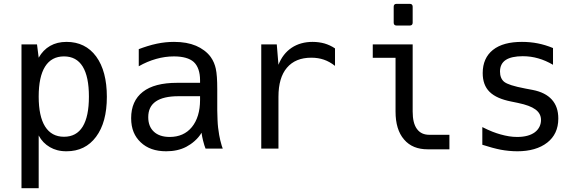

<svg xmlns="http://www.w3.org/2000/svg" viewBox="-20 -780 3050 1008"><path d="M92.8 208H183.1V-68.8C197.3 -42 216.8 -22 242.2 -7.3C266.1 6.3 292.5 14.2 329.1 14.2C395 14.2 446.8 -11.2 484.4 -62C522 -112.3 541 -181.6 541 -272C541 -360.8 522.5 -432.1 484.9 -483.4C447.3 -534.7 394.5 -560.1 329.6 -560.1C295.9 -560.1 268.1 -553.2 243.2 -539.1C218.3 -524.9 198.2 -503.9 183.1 -477.1L174.3 -546.9H92.8ZM315.9 -62C272.5 -62 239.3 -80.1 216.8 -115.7C194.3 -151.4 183.1 -204.1 183.1 -272.9C183.1 -342.3 194.3 -395 216.8 -430.7C239.3 -466.3 272.5 -483.9 315.9 -483.9C359.4 -483.9 392.1 -466.3 414.1 -430.7C436 -395 446.8 -342.8 446.8 -272.9C446.8 -203.1 436 -150.9 414.1 -115.2C392.1 -79.6 359.4 -62 315.9 -62Z M852.5 14.2C892.1 14.2 927.2 6.8 958 -9.3C986.8 -24.4 1019 -50.3 1038.1 -83C1039.1 -72.8 1042.5 -56.6 1045.9 -42.5C1050.3 -24.4 1055.7 -7.8 1059.1 0H1149.4C1147.9 -2.9 1140.6 -24.4 1136.2 -44.4C1132.8 -56.6 1128.4 -83 1125 -110.4C1122.1 -134.8 1121.6 -162.6 1120.6 -200.2V-312C1120.6 -360.4 1118.2 -395.5 1112.8 -419.9C1108.4 -439.9 1100.1 -461.4 1086.4 -480.5C1067.9 -506.3 1039.1 -526.9 1009.3 -539.6C977.1 -553.2 939.5 -560.1 893.6 -560.1C863.8 -560.1 834.5 -557.1 804.2 -550.8C770.5 -543.9 735.4 -532.2 708.5 -522V-432.1C738.3 -449.2 768.6 -461.9 799.8 -470.7C831.1 -479.5 861.8 -483.9 893.1 -483.9C939.5 -483.9 975.6 -474.1 997.1 -454.6C1019 -434.6 1030.3 -400.9 1030.3 -359.4V-345.2H909.7C830.6 -345.2 770.5 -329.6 730 -297.9C689 -266.1 668.5 -219.7 668.5 -159.7C668.5 -102.5 687 -63 718.3 -33.2C751.5 -1.5 795.4 14.2 852.5 14.2ZM871.1 -61C833.5 -61 806.6 -71.3 788.1 -88.4C769 -106 758.3 -130.9 758.3 -164.6C758.3 -200.7 770.5 -228.5 798.3 -247.6C824.7 -265.6 864.3 -274.9 916.5 -274.9H1030.3V-254.9C1030.3 -195.8 1015.6 -147.5 987.3 -112.8C959 -78.1 919.4 -61 871.1 -61Z M1351.6 0H1441.9V-272C1441.9 -338.4 1456.5 -389.2 1486.3 -424.3C1516.1 -459.5 1558.6 -477.1 1614.3 -477.1C1638.7 -477.1 1660.2 -473.6 1680.2 -466.8C1700.2 -460 1719.7 -449.2 1738.8 -434.1V-525.9C1721.7 -537.6 1702.1 -546.4 1683.6 -551.8C1664.6 -557.1 1643.6 -560.1 1621.1 -560.1C1579.1 -560.1 1542 -549.8 1511.2 -529.3C1480 -508.3 1457 -478.5 1441.9 -439.9L1433.1 -546.9H1351.6Z M2061.5 -646H2131.8C2141.1 -646 2146.5 -651.4 2146.5 -660.6V-745.1C2146.5 -754.4 2141.1 -759.8 2131.8 -759.8H2061.5C2052.2 -759.8 2046.9 -754.4 2046.9 -745.1V-660.6C2046.9 -651.4 2052.2 -646 2061.5 -646ZM2225.6 3.9H2339.4V-72.3H2234.4C2206.5 -72.3 2184.6 -81.5 2168.9 -103C2153.8 -123.5 2146.5 -153.8 2146.5 -194.3V-546.9H1937V-476.6H2056.6V-194.3C2056.6 -131.3 2071.3 -82.5 2101.1 -47.9C2131.8 -11.7 2173.8 3.9 2225.6 3.9Z M2696.3 14.2C2759.8 14.2 2814 -0.5 2853.5 -31.7C2890.6 -61 2911.1 -102.1 2911.1 -157.7C2911.1 -199.2 2899.9 -231.9 2877 -257.3C2855 -281.7 2821.8 -299.3 2775.4 -308.1L2739.3 -314.9C2674.8 -327.1 2642.6 -338.4 2627.4 -350.1C2612.3 -361.8 2605 -381.3 2605 -404.3C2605 -431.6 2615.2 -452.1 2635.3 -465.3C2655.3 -478.5 2686.5 -484.9 2724.1 -484.9C2753.9 -484.9 2779.8 -481 2805.7 -473.6C2831.5 -466.3 2857.4 -455.1 2883.3 -439.9V-527.8C2856.4 -539.1 2828.1 -547.4 2803.7 -552.2C2776.9 -557.6 2748 -560.1 2720.2 -560.1C2656.7 -560.1 2604.5 -547.4 2567.4 -517.6C2532.7 -489.7 2514.2 -449.2 2514.2 -396.5C2514.2 -354.5 2525.9 -322.3 2549.8 -298.3C2575.7 -272.5 2614.7 -256.8 2663.1 -247.1L2696.8 -240.2L2700.7 -239.3C2782.7 -222.2 2820.3 -195.3 2820.3 -149.9C2820.3 -126.5 2810.5 -102.5 2787.6 -85.4C2765.6 -69.3 2734.9 -61 2695.3 -61C2665.5 -61 2638.2 -65.9 2608.4 -74.2C2580.6 -82 2553.7 -91.8 2512.2 -112.8V-20C2546.4 -8.8 2583 1 2608.4 5.9C2636.2 11.2 2668 14.2 2696.3 14.2Z"/></svg>

Font: Hack
Style: Regular
Weight: 400
Monospace: yes
Designer: Christopher Simpkins
Foundry: Christopher Simpkins
Version: Version 2.010